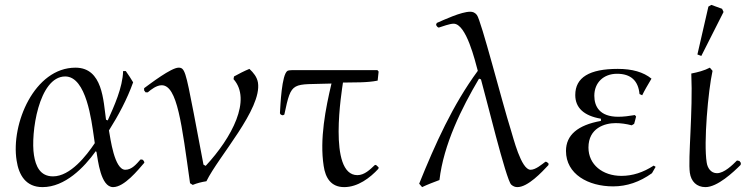

<svg xmlns="http://www.w3.org/2000/svg" viewBox="-20 -750 3058 786"><path d="M562 -97H555C539 -79 520 -55 493 -55C448 -55 432 -184 426 -216C465 -278 500 -343 525 -413C516 -428 506 -444 495 -459H484C482 -391 447 -315 421 -257L414 -260C403 -337 401 -473 289 -473C121 -473 24 -243 48 -93C57 -33 86 16 154 16C246 16 324 -64 372 -131L375 -128C381 -95 392 16 443 16C489 16 545 -54 571 -84C570 -91 567 -94 562 -97ZM368 -164C334 -113 268 -28 197 -28C144 -28 126 -70 119 -115C105 -202 138 -437 247 -437C334 -437 355 -252 364 -192Z M822 -71 813 -76 773 -287C740 -458 736 -473 711 -473C681 -473 596 -408 570 -389V-380L576 -372H585C599 -384 621 -401 642 -401C706 -401 724 -241 758 0L769 7C786 0 805 -5 825 -8C874 -109 1053 -304 1036 -412C1032 -435 1018 -452 1001 -468C979 -459 958 -448 938 -437L936 -426C1011 -342 930 -187 822 -71Z M1138 -278 1144 -281C1174 -423 1174 -402 1337 -408C1313 -307 1288 -180 1305 -71C1312 -22 1335 16 1389 16C1445 16 1495 -22 1529 -59L1530 -65L1519 -75L1514 -74C1495 -56 1472 -33 1443 -33C1321 -33 1380 -383 1384 -412C1429 -413 1483 -411 1526 -420L1530 -457L1525 -463H1198C1190 -463 1165 -464 1157 -460C1133 -445 1128 -319 1126 -287C1127 -281 1132 -279 1138 -278Z M2213 -88C2198 -77 2173 -55 2152 -55C2113 -55 2081 -188 2071 -219C2037 -326 1949 -670 1932 -689C1924 -699 1915 -702 1905 -702C1868 -702 1798 -669 1768 -656L1765 -648C1768 -643 1770 -639 1776 -637C1792 -642 1821 -653 1837 -653C1889 -653 1925 -500 1936 -460C1833 -320 1762 -161 1696 2L1708 16C1731 5 1755 -4 1779 -13C1796 -159 1870 -308 1941 -428L1949 -425C1967 -363 2052 -12 2073 6C2081 13 2089 16 2098 16C2141 16 2198 -45 2225 -74L2226 -80C2222 -83 2220 -88 2213 -88Z M2389 -146C2389 -226 2456 -246 2500 -246C2521 -246 2543 -243 2566 -237L2576 -243C2578 -250 2581 -260 2584 -273L2579 -279C2555 -275 2533 -272 2511 -272C2435 -272 2413 -314 2413 -358C2413 -412 2451 -448 2506 -448C2562 -448 2593 -420 2598 -365L2609 -360C2618 -379 2631 -401 2647 -428C2614 -455 2568 -468 2509 -468C2393 -468 2335 -433 2335 -361C2335 -309 2370 -276 2440 -264V-255C2345 -238 2297 -197 2297 -132C2297 -37 2388 13 2490 13C2546 13 2599 -5 2649 -41L2664 -67L2656 -72C2613 -44 2569 -30 2524 -30C2447 -30 2389 -76 2389 -146Z M2835 -527 2851 -521 2942 -701 2936 -714 2892 -730 2880 -723ZM3013 -83 3007 -91 2997 -93C2979 -75 2945 -41 2915 -41C2890 -41 2876 -63 2873 -85C2860 -165 2879 -379 2897 -460L2886 -473C2863 -461 2836 -454 2810 -449C2817 -293 2796 -100 2804 -43C2809 -7 2832 16 2868 16C2917 16 2982 -45 3012 -75Z"/></svg>

Font: Asana Math
Style: Regular
Weight: 400
Version: Version 000.958